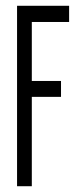

<svg xmlns="http://www.w3.org/2000/svg" viewBox="-20 -644 290 664"><path d="M39 0V-624H219V-568H90V-364H191V-309H90V0Z"/></svg>

Font: Inconsolata UltraCondensed
Style: Regular
Weight: 400
Width: 1
Monospace: yes
Designer: Raph Levien, Cyreal, Brenton Simpson
Foundry: Raph Levien, Cyreal, Google
Version: Version 3.000; ttfautohint (v1.8.2.53-6de2)